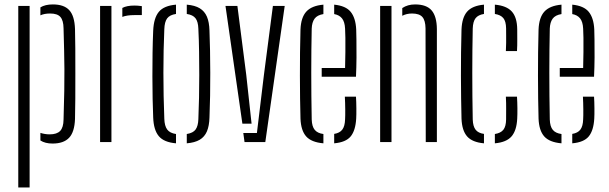

<svg xmlns="http://www.w3.org/2000/svg" viewBox="-20 -626 2684 846"><path d="M60.5 200V-600H110.5V200ZM158 -40.5Q167 -37.5 177.2 -35.8Q187.5 -34 199 -34Q230.5 -34 245 -49Q259.5 -64 260 -99Q262.5 -173 263.2 -225.8Q264 -278.5 263.8 -321Q263.5 -363.5 262.5 -406Q261.5 -448.5 260 -501.5Q259.5 -536 246.2 -551.2Q233 -566.5 201 -566.5Q175.5 -566.5 158 -558.5V-593.5Q168.5 -600 182 -603.2Q195.5 -606.5 213 -606.5Q262 -606.5 285.2 -581.2Q308.5 -556 310.5 -498Q311.5 -465 311.8 -412.5Q312 -360 312 -301.5Q312 -243 311.8 -189.8Q311.5 -136.5 310.5 -102Q308.5 -44.5 284.5 -19Q260.5 6.5 211.5 6.5Q179 6.5 158 -7Z M421 0V-600H471V0ZM519 -551.5V-591Q538.5 -601.5 572 -601.5Q579 -601.5 586.8 -601Q594.5 -600.5 605 -599V-559.5H572Q539 -559.5 519 -551.5Z M655 -108.5Q653.5 -144 652.5 -190.8Q651.5 -237.5 651.5 -289.5Q651.5 -341.5 652.2 -393.2Q653 -445 655 -491Q657.5 -547 680 -574Q702.5 -601 755.5 -605.5V-564.5Q728 -560.5 716.5 -545Q705 -529.5 704 -497Q702 -453 701 -404.5Q700 -356 700 -305.2Q700 -254.5 701 -203.2Q702 -152 704 -102.5Q705 -71 716.8 -55.2Q728.5 -39.5 755.5 -35.5V5.5Q702.5 1 679.8 -26Q657 -53 655 -108.5ZM803 5.5V-35.5Q831 -40 842 -55.5Q853 -71 854 -100.5Q856 -146.5 857 -195.5Q858 -244.5 858 -295.5Q858 -346.5 857.2 -397.8Q856.5 -449 854 -499.5Q853 -530.5 841.5 -545.5Q830 -560.5 803 -564.5V-605.5Q839 -602.5 860.2 -589.5Q881.5 -576.5 891.8 -552.5Q902 -528.5 903 -491Q904.5 -450.5 905.5 -403Q906.5 -355.5 906.5 -305.2Q906.5 -255 905.8 -205Q905 -155 903 -108.5Q902 -71.5 891.8 -47.2Q881.5 -23 860 -10.2Q838.5 2.5 803 5.5Z M973.5 -600H1026L1065 -296.5L1088.5 -81H1048ZM1052 -40H1112L1143 -296.5L1182.5 -600H1234.5L1149 0H1057.5Z M1304 -103.5Q1303 -145 1302.2 -193Q1301.5 -241 1301.5 -292.5Q1301.5 -344 1302 -395.5Q1302.5 -447 1304 -495.5Q1306 -549 1329.8 -575Q1353.5 -601 1405 -605.5V-564Q1377.5 -559.5 1366 -543.5Q1354.5 -527.5 1353.5 -500Q1352.5 -454 1352 -405Q1351.5 -356 1351.5 -305.2Q1351.5 -254.5 1352 -202.8Q1352.5 -151 1353.5 -99.5Q1354.5 -68.5 1366.8 -53.8Q1379 -39 1405 -35.5V5.5Q1352 1 1329 -25Q1306 -51 1304 -103.5ZM1452.5 5.5V-36Q1477 -40 1488.2 -54.8Q1499.5 -69.5 1500.5 -99.5Q1501.5 -114.5 1501.2 -143.5Q1501 -172.5 1499.5 -200H1548.5Q1550 -178.5 1550.2 -149Q1550.5 -119.5 1549.5 -103.5Q1546.5 -51 1525.2 -25Q1504 1 1452.5 5.5ZM1397.5 -288V-326.5H1500.5Q1501.5 -360.5 1501.8 -396Q1502 -431.5 1501.8 -459.8Q1501.5 -488 1500.5 -500Q1499 -530 1487 -545Q1475 -560 1452.5 -564V-605.5Q1503.5 -600.5 1525.2 -573.8Q1547 -547 1549.5 -496.5Q1550 -485.5 1550.5 -451.2Q1551 -417 1550.8 -372.8Q1550.5 -328.5 1548.5 -288Z M1655 0V-600H1705V0ZM1856 0 1855 -501Q1854.5 -536 1841 -551.2Q1827.5 -566.5 1795.5 -566.5Q1783.5 -566.5 1772.8 -564Q1762 -561.5 1752.5 -556.5V-590.5Q1764.5 -598.5 1778.5 -602.5Q1792.5 -606.5 1809 -606.5Q1859.5 -606.5 1882 -580Q1904.5 -553.5 1905 -498V0Z M2013.5 -103.5Q2012.5 -145 2011.8 -193Q2011 -241 2011 -292.5Q2011 -344 2011.5 -395.5Q2012 -447 2013.5 -495.5Q2015.5 -549 2038.5 -575Q2061.5 -601 2112.5 -605.5V-564.5Q2087 -560.5 2075.5 -545.8Q2064 -531 2063 -500Q2062 -453.5 2061.5 -404.5Q2061 -355.5 2061 -304.8Q2061 -254 2061.5 -202.2Q2062 -150.5 2063 -99.5Q2064 -69 2075.8 -54.2Q2087.5 -39.5 2112.5 -36V5.5Q2061 1 2038.2 -25Q2015.5 -51 2013.5 -103.5ZM2160.5 5.5V-35.5Q2186 -39.5 2197.8 -54Q2209.5 -68.5 2210 -99.5Q2210 -123 2210.2 -146.5Q2210.5 -170 2209 -200H2258Q2259.5 -177 2259.8 -149.2Q2260 -121.5 2259 -103.5Q2256.5 -51 2234 -25Q2211.5 1 2160.5 5.5ZM2209 -401Q2210 -419.5 2210.2 -436.8Q2210.5 -454 2210.2 -470Q2210 -486 2210 -501Q2209.5 -532 2197.8 -546.2Q2186 -560.5 2160.5 -564.5V-605.5Q2212 -601 2235.2 -575.2Q2258.5 -549.5 2259 -496.5Q2259 -474.5 2259.2 -451Q2259.5 -427.5 2258 -401Z M2353 -103.5Q2352 -145 2351.2 -193Q2350.5 -241 2350.5 -292.5Q2350.5 -344 2351 -395.5Q2351.5 -447 2353 -495.5Q2355 -549 2378.8 -575Q2402.5 -601 2454 -605.5V-564Q2426.5 -559.5 2415 -543.5Q2403.5 -527.5 2402.5 -500Q2401.5 -454 2401 -405Q2400.5 -356 2400.5 -305.2Q2400.5 -254.5 2401 -202.8Q2401.5 -151 2402.5 -99.5Q2403.5 -68.5 2415.8 -53.8Q2428 -39 2454 -35.5V5.5Q2401 1 2378 -25Q2355 -51 2353 -103.5ZM2501.5 5.5V-36Q2526 -40 2537.2 -54.8Q2548.5 -69.5 2549.5 -99.5Q2550.5 -114.5 2550.2 -143.5Q2550 -172.5 2548.5 -200H2597.5Q2599 -178.5 2599.2 -149Q2599.5 -119.5 2598.5 -103.5Q2595.5 -51 2574.2 -25Q2553 1 2501.5 5.5ZM2446.5 -288V-326.5H2549.5Q2550.5 -360.5 2550.8 -396Q2551 -431.5 2550.8 -459.8Q2550.5 -488 2549.5 -500Q2548 -530 2536 -545Q2524 -560 2501.5 -564V-605.5Q2552.5 -600.5 2574.2 -573.8Q2596 -547 2598.5 -496.5Q2599 -485.5 2599.5 -451.2Q2600 -417 2599.8 -372.8Q2599.5 -328.5 2597.5 -288Z"/></svg>

Font: Big Shoulders Stencil Text ExtraLight
Style: Regular
Weight: 250
Version: Version 2.001